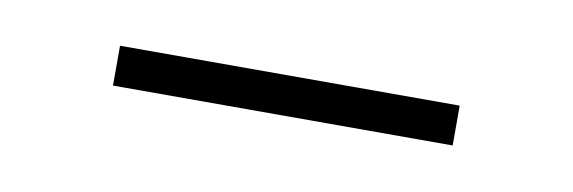

<svg xmlns="http://www.w3.org/2000/svg" viewBox="-23 -682 418 140"><g transform="rotate(10 186.0 -612.0)"><path d="M311.5 -597.5H60V-627H311.5Z"/></g></svg>

Font: Anek Devanagari Medium ExtraLight
Style: Regular
Weight: 250
Version: Version 1.003